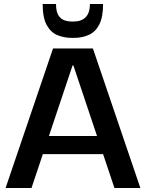

<svg xmlns="http://www.w3.org/2000/svg" viewBox="-20 -943 732 963"><path d="M246 -700H446L684 0H554L348 -615H344L138 0H8ZM169 -261H522V-170H169ZM341 -753Q302 -753 268.5 -766.5Q235 -780 214.5 -817Q194 -854 194 -923H261Q261 -886 272.5 -867Q284 -848 302.5 -841.5Q321 -835 341 -835H349Q388 -835 409.5 -856.5Q431 -878 431 -923H497Q497 -858 478.5 -821Q460 -784 426.5 -768.5Q393 -753 351 -753Z"/></svg>

Font: Pathway Extreme 12pt SemiBold
Style: Regular
Weight: 600
Version: Version 1.001;gftools[0.9.26]